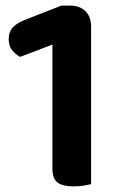

<svg xmlns="http://www.w3.org/2000/svg" viewBox="-20 -657 423 685"><path d="M52 -454Q37 -462 24 -477Q11 -492 11 -518Q11 -544 26.5 -560Q42 -576 71 -587L199 -637H230Q265 -637 285 -617Q305 -597 305 -562V0Q296 2 279.5 5Q263 8 243 8Q204 8 185.5 -5.5Q167 -19 167 -56V-498Z"/></svg>

Font: Baloo Bhaina 2
Style: Bold
Weight: 700
Designer: Yesha Goshar, Manish Minz, Shuchita Grover and Ek Type
Foundry: Ek Type
Version: Version 1.640;hotconv 1.0.111;makeotfexe 2.5.65597; ttfautoh